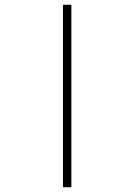

<svg xmlns="http://www.w3.org/2000/svg" viewBox="-20 -720 570 799"><path d="M242 59V-700H277V59Z"/></svg>

Font: TitilliumText22L Th
Style: Thin
Weight: 100
Designer: Campivisivi
Foundry: Campivisivi
Version: 1.000